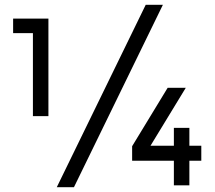

<svg xmlns="http://www.w3.org/2000/svg" viewBox="-20 -777 903 805"><path d="M591 -757H663L290 8H218ZM709 -166V-241H774V-166H824V-103H774V0H709V-103H534V-164L683 -409H759L611 -166ZM35 -699H183V-290H118V-638H35Z"/></svg>

Font: Montreal
Style: Regular
Weight: 400
Designer: Julieta Ulanovsky, usr_local_share
Foundry: Julieta Ulanovsky, usr_local_share
Version: Version 2.001